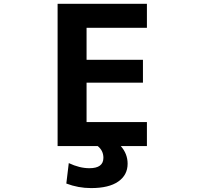

<svg xmlns="http://www.w3.org/2000/svg" viewBox="-20 -752 1040 991"><path d="M738.3 -608.4H426.8V-443.4H717.8V-325.2H426.8V-122.1H738.3V2H603.5Q638.7 42 638.7 92.8Q638.7 151.4 590.3 185.1Q542 218.8 450.2 218.8Q383.8 218.8 322.3 195.3L335 89.8Q390.6 116.2 441.4 116.2Q513.7 116.2 513.7 62.5Q513.7 25.4 484.4 2H277.3V-732.4H738.3Z"/></svg>

Font: Gen Shin Gothic Monospace Bold
Style: Bold
Weight: 700
Designer: [Source Han Sans]
Ryoko NISHIZUKA  (kana & ideographs); Paul D. Hunt (Latin, Greek & Cyrillic); Wenlong ZHANG  (bopomofo
Version: Version 1.002.20150607